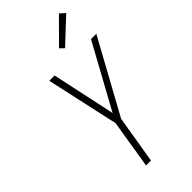

<svg xmlns="http://www.w3.org/2000/svg" viewBox="-297 -1034 1100 1100"><g transform="rotate(-45 253.0 -484.5)"><path d="M174 0 222 -295 125 -735H168L251 -348L463 -735H506L262 -290L214 0ZM321 -803 296 -827 437 -969 468 -941Z"/></g></svg>

Font: Iosevka SS04 Extralight
Style: Italic
Weight: 200
Italic angle: -9°
Monospace: yes
Designer: Belleve Invis
Foundry: Belleve Invis
Version: Version 19.0.0; ttfautohint (v1.8.4)